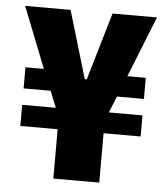

<svg xmlns="http://www.w3.org/2000/svg" viewBox="-51 -734 678 779"><g transform="rotate(5 288.5 -344.0)"><path d="M195 0V-201H43V-287H180L153 -354H43V-440H118L20 -688H205L287 -413H295L376 -688H557L458 -440H533V-354H423L396 -287H533V-201H382V0Z"/></g></svg>

Font: Saira Semi Condensed ExtraBold
Style: Regular
Weight: 800
Width: 4
Designer: Hector Gatti with collaboration of the Omnibus-Type team
Foundry: Omnibus-Type
Version: Version 1.001; ttfautohint (v1.8)